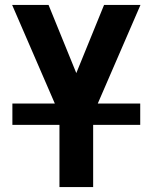

<svg xmlns="http://www.w3.org/2000/svg" viewBox="-20 -755 616 775"><path d="M220 0H356V-294L547 -735H400L288 -460L176 -735H29L220 -294ZM30 -251H546V-337H30Z"/></svg>

Font: Iosevka Sparkle Extrabold
Style: Regular
Weight: 800
Designer: Belleve Invis
Foundry: Belleve Invis
Version: Version 4.5.0; ttfautohint (v1.8.3)